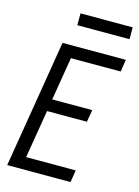

<svg xmlns="http://www.w3.org/2000/svg" viewBox="-135 -993 771 1066"><g transform="rotate(15 250.5 -459.5)"><path d="M16 0 137 -735H501L490 -665H204L163 -417H393L381 -347H152L106 -70H391L380 0ZM191 -851V-919H491V-851Z"/></g></svg>

Font: Iosevka SS04
Style: Italic
Weight: 400
Italic angle: -9°
Monospace: yes
Designer: Belleve Invis
Foundry: Belleve Invis
Version: Version 19.0.0; ttfautohint (v1.8.4)